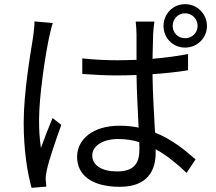

<svg xmlns="http://www.w3.org/2000/svg" viewBox="-20 -861 1040 924"><path d="M146 -758C146 -737 143 -711 140 -687C127 -606 94 -417 94 -271C94 -137 112 -28 132 43L203 37C202 27 201 12 200 3C199 -9 202 -28 205 -41C215 -90 250 -191 275 -260L233 -293C216 -253 193 -194 177 -149C170 -197 168 -236 168 -285C168 -396 197 -592 217 -684C221 -702 228 -734 234 -750ZM651 -143C651 -77 627 -36 543 -36C472 -36 424 -64 424 -113C424 -159 475 -192 549 -192C584 -192 618 -187 650 -177C651 -164 651 -152 651 -143ZM885 -601C833 -591 775 -583 714 -578C715 -624 716 -670 717 -697C718 -717 720 -737 723 -757H633C635 -739 637 -713 637 -696V-573C606 -572 575 -571 544 -571C486 -571 432 -574 376 -580V-505C434 -501 486 -498 542 -498C574 -498 605 -499 637 -500C638 -418 644 -323 647 -247C619 -253 588 -256 555 -256C425 -256 351 -189 351 -106C351 -17 424 38 557 38C691 38 729 -42 729 -124V-143C780 -115 829 -76 878 -29L921 -94C869 -140 806 -191 726 -223C722 -306 715 -405 714 -504C773 -508 831 -514 885 -523ZM871 -677C837 -677 811 -703 811 -736C811 -770 837 -797 871 -797C904 -797 931 -770 931 -736C931 -703 904 -677 871 -677ZM871 -841C812 -841 767 -794 767 -736C767 -678 812 -632 871 -632C929 -632 976 -678 976 -736C976 -794 929 -841 871 -841Z"/></svg>

Font: Noto Sans CJK TC Regular
Style: Regular
Weight: 400
Designer: Ryoko NISHIZUKA (kana & ideographs); Paul D. Hunt (Latin, Greek & Cyrillic); Wenlong ZHANG (bopomofo); Sandoll Communica
Foundry: Adobe Systems Incorporated
Version: Version 1.001;PS 1.001;hotconv 1.0.78;makeotf.lib2.5.61930